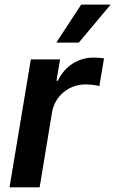

<svg xmlns="http://www.w3.org/2000/svg" viewBox="-20 -799 492 819"><path d="M220.2 -617.2H316.1L452.1 -779.5H326.3ZM20.6 0H149.1L202.1 -320.7C214.1 -389.9 274.1 -438.9 344.5 -438.9C366.8 -438.9 392.8 -435.4 403.8 -431.5L423.7 -549.7C411.2 -552.2 392.4 -553.3 377.8 -553.3C315.3 -553.3 256.4 -517.8 226.6 -454.5H220.9L236.2 -545.5H111.5Z"/></svg>

Font: TID UI Semi Bold
Style: Italic
Weight: 600
Italic angle: -9.39999°
Designer: The TID Project Authors
Foundry: Bakken & Bæck
Version: Version 1.001;hotconv 1.0.109;makeotfexe 2.5.65596